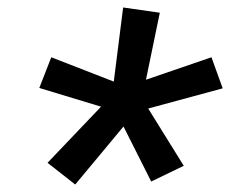

<svg xmlns="http://www.w3.org/2000/svg" viewBox="-20 -790 616 513"><path d="M181 -297 310 -452 384 -305 471 -347 376 -500 575 -554 545 -637 370 -577 407 -756 309 -770 284 -572 117 -637 85 -555 250 -505 107 -355Z"/></svg>

Font: Iosevka Sparkle Medium
Style: Italic
Weight: 500
Italic angle: -9°
Designer: Belleve Invis
Foundry: Belleve Invis
Version: Version 4.5.0; ttfautohint (v1.8.3)